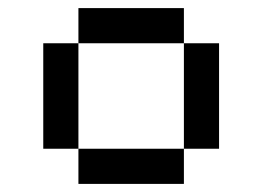

<svg xmlns="http://www.w3.org/2000/svg" viewBox="-20 -454 648 474"><path d="M434 -347.2H520.8V-86.8H434ZM434 0H173.6V-86.8H434ZM434 -347.2H173.6V-434H434ZM173.6 -86.8H86.8V-347.2H173.6Z"/></svg>

Font: 8-bit Operator+ 8
Style: Regular
Weight: 400
Designer: GrandChaos9000
Version: Version 1.3.0 - August 1, 2014